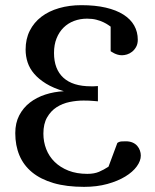

<svg xmlns="http://www.w3.org/2000/svg" viewBox="-20 -707 599 743"><path d="M524.9 -105Q524.9 -84.5 509.3 -63Q493.7 -41.5 464.8 -23.9Q436 -6.3 395.5 4.9Q355 16.1 305.2 16.1Q237.3 16.1 187.3 1.5Q137.2 -13.2 104.2 -40.3Q71.3 -67.4 55.2 -105.7Q39.1 -144 39.1 -191.9Q39.1 -231 54.4 -260.5Q69.8 -290 95.7 -310.1Q121.6 -330.1 155.5 -341.1Q189.5 -352.1 227.1 -354Q186 -366.2 158 -383.5Q129.9 -400.9 112.3 -421.4Q94.7 -441.9 86.9 -465.6Q79.1 -489.3 79.1 -515.1Q79.1 -556.2 95.2 -588.1Q111.3 -620.1 140.1 -642.1Q168.9 -664.1 208.5 -675.5Q248 -687 294.9 -687Q348.6 -687 389.4 -677.5Q430.2 -668 457.8 -650.4Q485.4 -632.8 499.3 -608.2Q513.2 -583.5 513.2 -553.2Q513.2 -537.1 506.8 -525.6Q500.5 -514.2 491.2 -506.8Q481.9 -499.5 471.4 -496.3Q460.9 -493.2 452.1 -493.2Q443.4 -493.2 435.8 -495.4Q428.2 -497.6 422.4 -500.5Q416.5 -503.4 412.8 -505.9Q409.2 -508.3 408.2 -508.8V-604Q405.8 -605.5 398.9 -610.4Q392.1 -615.2 380.6 -620.8Q369.1 -626.5 353.3 -630.6Q337.4 -634.8 316.9 -634.8Q290 -634.8 266.6 -626Q243.2 -617.2 226.1 -600.3Q209 -583.5 199 -558.8Q189 -534.2 189 -502Q189 -439.5 225.3 -406.2Q261.7 -373 332 -373H342.3Q347.2 -373 351.1 -373.5Q355.5 -373.5 358.9 -374V-314.9Q356.4 -314.9 341.1 -316.4Q325.7 -317.9 303.2 -317.9Q276.9 -317.9 249.3 -312.3Q221.7 -306.6 199.2 -292.2Q176.8 -277.8 162.4 -252.9Q147.9 -228 147.9 -189.9Q147.9 -158.2 158.9 -129.9Q169.9 -101.6 191.7 -80.3Q213.4 -59.1 245.1 -46.6Q276.9 -34.2 317.9 -34.2Q344.2 -34.2 362.8 -42Q381.3 -49.8 399.9 -62L434.1 -153.8Q441.4 -159.2 450.7 -159.7Q460 -160.2 466.8 -160.2Q481.9 -160.2 493.2 -155.3Q504.4 -150.4 511.2 -142.3Q518.1 -134.3 521.5 -124.5Q524.9 -114.7 524.9 -105Z"/></svg>

Font: Charis SIL Afr
Style: Regular
Weight: 400
Foundry: SIL International
Version: Version 5.000